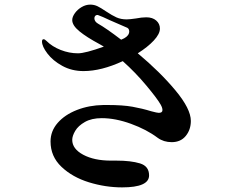

<svg xmlns="http://www.w3.org/2000/svg" viewBox="-20 -797 1040 832"><path d="M807 -273Q807 -235 785 -208Q763 -181 724 -181Q689 -181 663 -200Q615 -236 547.5 -260.5Q480 -285 421 -285Q377 -285 348 -268.5Q319 -252 306 -230Q293 -208 293 -191Q293 -152 340.5 -126.5Q388 -101 461 -101H485Q547 -101 586.5 -89Q626 -77 626 -37Q626 15 509 15Q437 15 365.5 -7Q294 -29 246.5 -74Q199 -119 199 -184Q199 -229 230 -264.5Q261 -300 313.5 -320.5Q366 -341 428 -342H446Q512 -342 554 -334.5Q596 -327 635 -315Q661 -308 668 -308Q684 -308 684 -320Q684 -330 676 -344Q662 -369 614.5 -426Q567 -483 512 -532Q419 -489 342 -489Q291 -489 250 -511.5Q209 -534 185.5 -565Q162 -596 162 -617Q162 -627 169 -627Q174 -627 181 -620Q206 -595 243 -580.5Q280 -566 318 -566Q349 -566 430 -595L411 -606Q355 -636 324 -661.5Q293 -687 293 -710Q293 -724 304.5 -740Q316 -756 334 -766.5Q352 -777 371 -777Q388 -777 402.5 -770Q417 -763 439 -748Q466 -730 485 -721.5Q504 -713 529 -713Q541 -713 569 -717Q594 -722 614 -722Q641 -722 657 -708Q673 -694 673 -673Q673 -650 646.5 -621.5Q620 -593 577 -566Q674 -485 740.5 -405Q807 -325 807 -273ZM505 -625Q515 -629 518 -631Q540 -643 540 -661Q540 -675 526 -679Q520 -681 457 -709Q445 -715 426.5 -723Q408 -731 404 -732H401Q396 -732 392.5 -728Q389 -724 389 -718Q389 -704 404 -695Q441 -674 505 -625Z"/></svg>

Font: Shippori Antique
Style: Regular
Weight: 400
Designer: FONTDASU
Foundry: FONTDASU / Google Inc. / but / Adobe
Version: Version 2.001